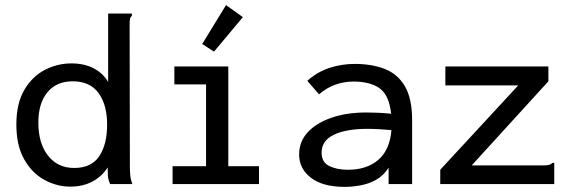

<svg xmlns="http://www.w3.org/2000/svg" viewBox="-20 -720 2240 751"><path d="M255 10Q202 10 153.5 -16.5Q105 -43 74.5 -97Q44 -151 44 -233Q44 -316 75.5 -369Q107 -422 156 -447Q205 -472 259 -472Q310 -472 347 -452.5Q384 -433 403 -399V-667H496V-659Q490 -653 488.5 -646Q487 -639 487 -622L488 -68Q488 -51 489.5 -34Q491 -17 498 0H411Q403 -17 402 -32Q401 -47 401 -65Q379 -30 341.5 -10Q304 10 255 10ZM270 -63Q338 -63 368.5 -109.5Q399 -156 399 -232Q399 -310 365.5 -356Q332 -402 264 -402Q201 -402 165.5 -359Q130 -316 130 -241Q130 -159 168 -111Q206 -63 270 -63Z M655 0V-70H786V-390H662V-460H873V-70H993V0ZM817 -518 771 -548 864 -700 930 -653Z M1328 11Q1243 11 1196.5 -24.5Q1150 -60 1150 -116Q1150 -166 1183.5 -202.5Q1217 -239 1276.5 -259.5Q1336 -280 1412 -280Q1433 -280 1458 -279Q1483 -278 1510 -275Q1502 -348 1465 -374.5Q1428 -401 1363 -401Q1326 -401 1292 -389Q1258 -377 1228 -351L1182 -404Q1220 -438 1267.5 -454Q1315 -470 1368 -470Q1434 -470 1484.5 -450.5Q1535 -431 1563.5 -383Q1592 -335 1592 -250V0H1500V-64Q1480 -33 1451.5 -17Q1423 -1 1390.5 5Q1358 11 1328 11ZM1238 -123Q1238 -85 1268 -70.5Q1298 -56 1341 -56Q1415 -56 1460 -95Q1505 -134 1511 -211Q1460 -216 1417 -216Q1334 -216 1286 -193Q1238 -170 1238 -123Z M1702 -56 2007 -386H1722V-460H2125V-402L1825 -73H2104Q2120 -73 2127.5 -75Q2135 -77 2141 -83H2148V0H1702Z"/></svg>

Font: Inconsolata SemiExpanded Medium
Style: Regular
Weight: 500
Width: 6
Monospace: yes
Designer: Raph Levien, Cyreal, Brenton Simpson
Foundry: Raph Levien, Cyreal, Google
Version: Version 3.001; ttfautohint (v1.8.2.53-6de2)